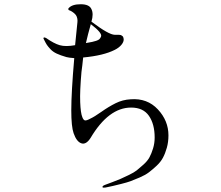

<svg xmlns="http://www.w3.org/2000/svg" viewBox="-20 -827 1040 905"><path d="M596 -359Q674 -365 724 -311.5Q774 -258 774 -189Q774 -158 766.5 -131Q759 -104 748 -83.5Q737 -63 717.5 -45Q698 -27 681.5 -14.5Q665 -2 638.5 9.5Q612 21 595.5 27Q579 33 551 40Q523 47 512 49.5Q501 52 477 57Q464 59 463 55Q462 49 476 44Q482 42 509.5 31.5Q537 21 548.5 16Q560 11 586 -1.5Q612 -14 624.5 -24Q637 -34 656 -51Q675 -68 684.5 -85.5Q694 -103 701.5 -127.5Q709 -152 709 -179Q709 -242 682 -281Q655 -320 598 -320Q492 -320 407 -177Q386 -144 363.5 -151.5Q341 -159 327 -199Q316 -230 316 -307Q316 -391 330 -553Q303 -555 293 -558Q265 -566 247 -574.5Q229 -583 217.5 -595.5Q206 -608 201 -615.5Q196 -623 187 -641Q183 -647 186 -649.5Q189 -652 197 -648Q234 -622 261.5 -614Q289 -606 334 -614Q343 -699 345 -723Q346 -732 344 -741Q342 -750 338 -755.5Q334 -761 328.5 -765.5Q323 -770 319 -772.5Q315 -775 310.5 -777Q306 -779 305 -779Q299 -784 304 -789Q320 -807 360.5 -807Q401 -807 411 -784Q422 -762 411 -725Q493 -663 521 -663Q522 -663 529 -663Q536 -663 538 -663Q540 -663 545 -662.5Q550 -662 552 -660.5Q554 -659 557 -657Q560 -655 561 -651.5Q562 -648 563 -643Q564 -630 552.5 -616Q541 -602 521 -592Q468 -565 372 -556Q371 -544 368 -519Q365 -494 364 -488Q356 -397 358 -345.5Q360 -294 368 -275Q373 -261 380.5 -259.5Q388 -258 406 -268Q424 -276 458 -300Q492 -324 525 -340.5Q558 -357 596 -359ZM456 -654Q464 -671 408 -713Q394 -664 385 -624Q407 -628 414.5 -629.5Q422 -631 433 -634.5Q444 -638 448.5 -642.5Q453 -647 456 -654Z"/></svg>

Font: TsukuhouMincho
Style: Regular
Weight: 400
Designer: Iose
Foundry: Typographish
Version: Version 1.001; ttfautohint (v1.8.3)